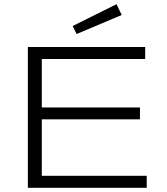

<svg xmlns="http://www.w3.org/2000/svg" viewBox="-20 -895 795 915"><path d="M112.8 0V-670.9H671.9V-613.8H179.2V-382.8H647V-326.2H179.2V-57.1H679.2V0ZM560.1 -823.7 345.2 -732.9 326.2 -771 535.2 -875Z"/></svg>

Font: Syncopate
Style: Regular
Weight: 400
Width: 7
Version: Version 001.001